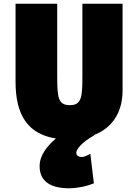

<svg xmlns="http://www.w3.org/2000/svg" viewBox="-20 -725 746 1037"><path d="M64 -283C64 -107 128 -1 282 23C236 62 194 113 194 172C194 246 241 292 355 292C389 292 441 284 487 265L468 106C445 118 432 123 424 123C408 123 392 118 392 99C392 82 423 42 489 6V4C587 -35 642 -119 642 -236V-705H425V-320C425 -202 422 -157 357 -157C292 -157 289 -202 289 -320V-705H64Z"/></svg>

Font: Repo ExtraBlack
Style: Regular
Weight: 400
Designer: Stefan Peev
Foundry: Context Ltd
Version: Version 001.502